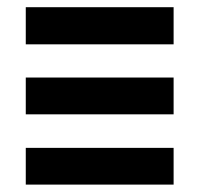

<svg xmlns="http://www.w3.org/2000/svg" viewBox="-20 -500 540 520"><path d="M49.8 0Q49.8 -25.4 49.8 -99.6Q150.4 -99.6 450.2 -99.6Q450.2 -75.2 450.2 0Q349.6 0 49.8 0ZM49.8 -190.4Q150.4 -190.4 450.2 -190.4Q450.2 -214.8 450.2 -290Q349.6 -290 49.8 -290Q49.8 -264.6 49.8 -190.4ZM49.8 -379.9Q49.8 -405.3 49.8 -480.5Q150.4 -480.5 450.2 -480.5Q450.2 -455.1 450.2 -379.9Q349.6 -379.9 49.8 -379.9Z"/></svg>

Font: Alibu-Mazigh Belkasim 1
Style: Bold
Weight: 400
Designer: Mazigh Moubarik Belkasim
Version: Version 1.0